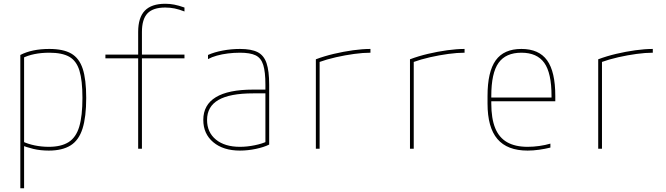

<svg xmlns="http://www.w3.org/2000/svg" viewBox="-20 -790 3540 1020"><path d="M88 -498Q150 -530 242 -530Q316 -530 358.5 -505.5Q401 -481 419.5 -424.5Q438 -368 438 -270Q438 -169 418.5 -107Q399 -45 355 -17.5Q311 10 239 10Q195 10 157 1Q119 -8 90 -21L99 -39Q128 -25 164.5 -17.5Q201 -10 239 -10Q305 -10 344.5 -35Q384 -60 401 -117Q418 -174 418 -270Q418 -363 402 -415Q386 -467 348 -488.5Q310 -510 242 -510Q199 -510 162.5 -502.5Q126 -495 97 -480L108 -498V210H88Z M714 0V-480H540V-500H714V-620Q714 -697 749.5 -733.5Q785 -770 858 -770Q882 -770 905.5 -765.5Q929 -761 960 -750V-729Q932 -740 908 -745Q884 -750 858 -750Q793 -750 763.5 -719Q734 -688 734 -620V-500H960V-480H734V0Z M1255 10Q1166 10 1113 -34.5Q1060 -79 1060 -153Q1060 -233 1126.5 -273.5Q1193 -314 1325 -314H1400V-294H1325Q1201 -294 1140.5 -259Q1080 -224 1080 -153Q1080 -87 1127 -48.5Q1174 -10 1255 -10Q1293 -10 1334 -18.5Q1375 -27 1401 -40L1390 -22V-340Q1390 -408 1378.5 -445Q1367 -482 1338 -496Q1309 -510 1255 -510Q1222 -510 1190.5 -506Q1159 -502 1132 -494.5Q1105 -487 1085 -476V-498Q1118 -513 1163.5 -521.5Q1209 -530 1255 -530Q1315 -530 1348.5 -513Q1382 -496 1396 -454.5Q1410 -413 1410 -340V-22Q1382 -8 1339 1Q1296 10 1255 10Z M1658 -475Q1703 -492 1754 -504Q1805 -516 1855.5 -523Q1906 -530 1948 -530V-510Q1909 -510 1861.5 -503.5Q1814 -497 1765 -486Q1716 -475 1672 -459L1678 -470V0H1658Z M2158 -475Q2203 -492 2254 -504Q2305 -516 2355.5 -523Q2406 -530 2448 -530V-510Q2409 -510 2361.5 -503.5Q2314 -497 2265 -486Q2216 -475 2172 -459L2178 -470V0H2158Z M2783 10Q2675 10 2622.5 -51.5Q2570 -113 2570 -240V-280Q2570 -409 2613.5 -469.5Q2657 -530 2750 -530Q2843 -530 2886.5 -469.5Q2930 -409 2930 -280V-252H2580V-272H2920L2910 -262V-280Q2910 -402 2871.5 -456Q2833 -510 2750 -510Q2667 -510 2628.5 -456Q2590 -402 2590 -280V-240Q2590 -161 2610.5 -110Q2631 -59 2674 -34.5Q2717 -10 2783 -10Q2813 -10 2845 -14.5Q2877 -19 2904 -27V-6Q2876 1 2844 5.5Q2812 10 2783 10Z M3158 -475Q3203 -492 3254 -504Q3305 -516 3355.5 -523Q3406 -530 3448 -530V-510Q3409 -510 3361.5 -503.5Q3314 -497 3265 -486Q3216 -475 3172 -459L3178 -470V0H3158Z"/></svg>

Font: M PLUS Code Latin Thin
Style: Regular
Weight: 250
Designer: Coji Morishita
Foundry: UNDERFOREST DESIGN
Version: Version 1.002; ttfautohint (v1.8.3)